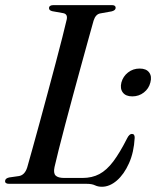

<svg xmlns="http://www.w3.org/2000/svg" viewBox="-20 -720 611 752"><path d="M320 0H16Q-1 0 0 -11.5Q0.5 -21.5 16 -25L54.5 -30.5Q77 -34.5 86.5 -64Q94.5 -91.5 107.2 -137.8Q120 -184 135.5 -240.5Q151 -297 167 -357Q183 -417 198 -473Q213 -529 224.2 -573.8Q235.5 -618.5 241.5 -644.5Q245.5 -665 227.5 -668.5L185.5 -676Q172 -679 172 -688Q172 -700 190 -700H418Q433 -700 433 -689.5Q433 -679.5 417.5 -675.5L373 -667.5Q354.5 -664.5 346.5 -639Q338.5 -611 325.8 -564.8Q313 -518.5 297.5 -462Q282 -405.5 266 -346.5Q250 -287.5 235.5 -232.5Q221 -177.5 210 -133.8Q199 -90 193.5 -65.5Q188.5 -42 197.8 -32.5Q207 -23 232 -23H303Q340.5 -23 369.2 -38.2Q398 -53.5 423.8 -87.8Q449.5 -122 478 -178.5Q486.5 -195.5 496.5 -195.5Q508 -195.5 507.5 -180Q504.5 -123.5 485.2 -80.5Q466 -37.5 437.8 -13Q409.5 11.5 379 11.5Q364 11.5 352 5.8Q340 0 320 0ZM498 -342.5Q472.5 -342.5 461 -357.8Q449.5 -373 455.5 -397Q462 -421 481.5 -436.2Q501 -451.5 527 -451.5Q553 -451.5 564.2 -436.2Q575.5 -421 569 -397Q563 -373 543.5 -357.8Q524 -342.5 498 -342.5Z"/></svg>

Font: Fraunces 72pt
Style: Italic
Weight: 400
Italic angle: -16°
Version: Version 1.000;[b76b70a41]